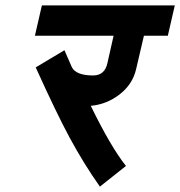

<svg xmlns="http://www.w3.org/2000/svg" viewBox="-20 -653 671 715"><path d="M487 -396Q474 -339 425.5 -301.5Q377 -264 318 -259Q392 -107 449 -35L352 42Q292 -43 239 -141Q190 -232 113 -402L220 -466L247 -404Q262 -372 327 -372Q370 -372 380 -418L403 -520H110L136 -633H631L605 -520H516Z"/></svg>

Font: Miedinger
Style: Bold-Italic
Weight: 700
Italic angle: -13°
Version: Version 001.000